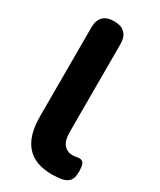

<svg xmlns="http://www.w3.org/2000/svg" viewBox="-186 -775 704 847"><g transform="rotate(30 166.0 -351.5)"><path d="M234 10Q145 10 102 -39Q59 -88 59 -185V-638Q59 -713 133 -713Q207 -713 207 -638V-191Q207 -149 224 -129Q241 -109 269 -109Q276 -109 284 -110.5Q292 -112 300 -113Q316 -113 323 -102.5Q330 -92 330 -58Q330 -28 318 -13.5Q306 1 280 6Q272 7 258.5 8.5Q245 10 234 10Z"/></g></svg>

Font: Chiron GoRound TC
Style: Bold
Weight: 700
Designer: Ryoko NISHIZUKA 西塚涼子 (kana, bopomofo & ideographs); Paul D. Hunt (Latin, Greek & Cyrillic); Sandoll Communications 산돌커뮤니
Foundry: Adobe
Version: Version 1.000;hotconv 1.1.1;makeotfexe 2.6.0